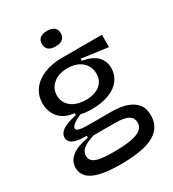

<svg xmlns="http://www.w3.org/2000/svg" viewBox="-202 -798 959 1065"><g transform="rotate(-30 278.0 -265.0)"><path d="M256 158Q170 158 120 145Q70 132 48 107.5Q26 83 26 51Q26 8 61 -20.5Q96 -49 169 -62V-74Q112 -73 84.5 -86Q57 -99 57 -126Q57 -152 84 -171Q111 -190 174 -203V-216Q111 -222 78.5 -259.5Q46 -297 46 -351Q46 -401 73.5 -438.5Q101 -476 151 -496.5Q201 -517 267 -517H522V-438L353 -461V-448Q418 -436 446.5 -406Q475 -376 475 -332Q475 -290 451 -257Q427 -224 380 -205.5Q333 -187 265 -187Q248 -187 233 -188.5Q218 -190 198 -194Q162 -179 146.5 -165.5Q131 -152 131 -142Q131 -133 142 -128.5Q153 -124 170.5 -122.5Q188 -121 205 -121H350Q368 -121 398 -118.5Q428 -116 459.5 -104Q491 -92 512.5 -66.5Q534 -41 534 6Q534 58 503 92Q472 126 410.5 142Q349 158 256 158ZM252 79Q326 79 369.5 70.5Q413 62 431.5 45.5Q450 29 450 5Q450 -18 438 -31Q426 -44 407 -49.5Q388 -55 367 -56Q346 -57 328 -57H202Q150 -40 129.5 -22Q109 -4 109 21Q109 46 127.5 58.5Q146 71 178.5 75Q211 79 252 79ZM266 -248Q323 -248 355.5 -274.5Q388 -301 388 -346Q388 -393 354 -422.5Q320 -452 263 -452Q205 -452 171 -422.5Q137 -393 137 -349Q137 -319 153 -296Q169 -273 198 -260.5Q227 -248 266 -248ZM268 -589Q238 -589 223 -602Q208 -615 208 -639Q208 -663 223.5 -675.5Q239 -688 268 -688Q298 -688 313.5 -675.5Q329 -663 329 -638Q329 -615 313.5 -602Q298 -589 268 -589Z"/></g></svg>

Font: Bricolage Grotesque 72pt
Style: Regular
Weight: 400
Version: Version 1.001;gftools[0.9.33.dev8+g029e19f]